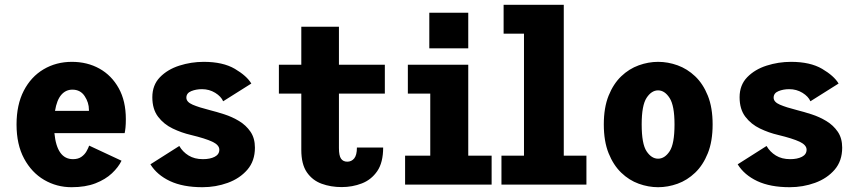

<svg xmlns="http://www.w3.org/2000/svg" viewBox="-20 -770 3590 801"><path d="M278.5 11Q216.5 11 164.2 -19.5Q112 -50 80.5 -108.5Q49 -167 49 -250.5Q49 -333 79.2 -391.5Q109.5 -450 162 -481Q214.5 -512 280 -512Q344 -512 394.8 -483.8Q445.5 -455.5 475.2 -402.2Q505 -349 505 -273Q505 -252 503.5 -237.5Q502 -223 500 -214.5H207Q217.5 -106 284.5 -106Q306 -106 319.8 -115.8Q333.5 -125.5 341 -139Q348.5 -152.5 352 -162.5L487 -99.5Q474 -72.5 447 -47Q420 -21.5 378.2 -5.2Q336.5 11 278.5 11ZM282 -396Q254.5 -396 235.8 -374.5Q217 -353 209.5 -307.5H351V-312Q351 -342 333.2 -369Q315.5 -396 282 -396Z M824.5 11Q743.5 11 689.2 -14.5Q635 -40 607.5 -84.5L728 -161Q742 -136.5 766.8 -121.2Q791.5 -106 826.5 -106Q856.5 -106 875.8 -116Q895 -126 895 -145.5Q895 -165 865.8 -178.8Q836.5 -192.5 776.5 -207Q737.5 -216 700.5 -233.8Q663.5 -251.5 639.5 -283Q615.5 -314.5 615.5 -364.5Q615.5 -415 647.2 -447.8Q679 -480.5 728.2 -496.2Q777.5 -512 830 -512Q910 -512 959.8 -482.8Q1009.5 -453.5 1028.5 -421.5L911 -347.5Q902.5 -367.5 877.8 -382.8Q853 -398 822.5 -398Q798 -398 777.8 -389.8Q757.5 -381.5 757.5 -362.5Q757.5 -344.5 783.8 -333.2Q810 -322 855.5 -310.5Q883.5 -303.5 916 -293Q948.5 -282.5 977.5 -265Q1006.5 -247.5 1025 -220.5Q1043.5 -193.5 1043.5 -154Q1043.5 -98.5 1012 -62Q980.5 -25.5 930.2 -7.2Q880 11 824.5 11Z M1237 -144.5V-379.5H1143.5V-500H1237V-658.5H1394V-500H1585.5V-379.5H1394V-152Q1394 -120.5 1402.8 -108Q1411.5 -95.5 1429 -95.5Q1446.5 -95.5 1457.8 -109.2Q1469 -123 1469 -154.5H1578.5Q1578.5 -92 1553.8 -56Q1529 -20 1489.5 -4.8Q1450 10.5 1405.5 10.5Q1360 10.5 1321.8 -3.5Q1283.5 -17.5 1260.2 -51.2Q1237 -85 1237 -144.5Z M1771 -717H1933.5V-568.5H1771ZM1670 0V-120.5H1775V-379.5H1681.5V-500H1933.5V-120.5H2031V0Z M2072 0V-120.5H2166V-629.5H2081V-750H2332V-120.5H2426.5V0Z M2725.5 11Q2685 11 2644.8 -3.5Q2604.5 -18 2571.8 -49.5Q2539 -81 2519 -130.8Q2499 -180.5 2499 -251Q2499 -321 2519 -370.8Q2539 -420.5 2571.8 -451.8Q2604.5 -483 2644.8 -497.5Q2685 -512 2725.5 -512Q2766.5 -512 2806.8 -497.5Q2847 -483 2880 -451.8Q2913 -420.5 2933 -370.8Q2953 -321 2953 -251Q2953 -180.5 2933 -130.8Q2913 -81 2880 -49.5Q2847 -18 2806.8 -3.5Q2766.5 11 2725.5 11ZM2725.5 -108Q2753 -108 2773.5 -138.8Q2794 -169.5 2794 -251Q2794 -329.5 2773.5 -361.2Q2753 -393 2725.5 -393Q2698 -393 2677.5 -361.8Q2657 -330.5 2657 -251Q2657 -169.5 2677.5 -138.8Q2698 -108 2725.5 -108Z M3274.5 11Q3193.5 11 3139.2 -14.5Q3085 -40 3057.5 -84.5L3178 -161Q3192 -136.5 3216.8 -121.2Q3241.5 -106 3276.5 -106Q3306.5 -106 3325.8 -116Q3345 -126 3345 -145.5Q3345 -165 3315.8 -178.8Q3286.5 -192.5 3226.5 -207Q3187.5 -216 3150.5 -233.8Q3113.5 -251.5 3089.5 -283Q3065.5 -314.5 3065.5 -364.5Q3065.5 -415 3097.2 -447.8Q3129 -480.5 3178.2 -496.2Q3227.5 -512 3280 -512Q3360 -512 3409.8 -482.8Q3459.5 -453.5 3478.5 -421.5L3361 -347.5Q3352.5 -367.5 3327.8 -382.8Q3303 -398 3272.5 -398Q3248 -398 3227.8 -389.8Q3207.5 -381.5 3207.5 -362.5Q3207.5 -344.5 3233.8 -333.2Q3260 -322 3305.5 -310.5Q3333.5 -303.5 3366 -293Q3398.5 -282.5 3427.5 -265Q3456.5 -247.5 3475 -220.5Q3493.5 -193.5 3493.5 -154Q3493.5 -98.5 3462 -62Q3430.5 -25.5 3380.2 -7.2Q3330 11 3274.5 11Z"/></svg>

Font: Trispace SemiCondensed
Style: Bold
Weight: 700
Width: 4
Designer: Tyler Finck
Foundry: Etcetera Type Company
Version: Version 1.210; ttfautohint (v1.8.3)